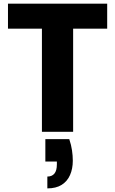

<svg xmlns="http://www.w3.org/2000/svg" viewBox="-20 -722 631 1052"><path d="M228.5 40.2H359.5Q370.2 71.9 374.5 101.4Q378.9 130.9 378.9 158.2Q378.9 202.9 363.7 237.2Q348.6 271.6 317.8 290.9Q287 310.2 239.4 310.2V245.4Q264.9 245.4 278.2 229Q291.6 212.7 291.6 178.8V163.1H228.5ZM23.7 -565V-701.9H567.3V-565H380.7V0H209.7V-565Z"/></svg>

Font: Poppins Variable
Style: Regular
Weight: 100
Designer: Jonny Pinhorn
Foundry: Indian Type Foundry
Version: Version 6.000